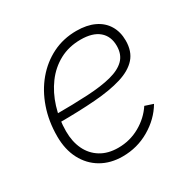

<svg xmlns="http://www.w3.org/2000/svg" viewBox="-130 -675 807 811"><g transform="rotate(-30 273.5 -269.0)"><path d="M246.6 9.3Q187.5 9.3 142.8 -16.8Q98.1 -43 73.2 -90.6Q48.3 -138.2 48.3 -202.6Q48.3 -275.9 70.1 -338.6Q91.8 -401.4 131.3 -448.5Q170.9 -495.6 224.1 -522Q277.3 -548.3 340.3 -548.3Q391.6 -548.3 427.5 -531.2Q463.4 -514.2 482.4 -482.7Q501.5 -451.2 501.5 -408.7Q501.5 -356.4 473.4 -324.7Q445.3 -293 391.4 -276.4Q337.4 -259.8 259.3 -253.9Q181.2 -248 81.1 -248L85 -285.6Q175.8 -285.6 245.1 -289.3Q314.5 -293 361.6 -305.2Q408.7 -317.4 433.1 -342Q457.5 -366.7 457.5 -408.2Q457.5 -455.1 426.8 -481.2Q396 -507.3 337.9 -507.3Q280.3 -507.3 234.6 -482.7Q189 -458 157.2 -415Q125.5 -372.1 108.4 -317.1Q91.3 -262.2 91.3 -202.1Q91.3 -151.9 109.6 -113.5Q127.9 -75.2 163.1 -53.5Q198.2 -31.7 248.5 -31.7Q305.7 -31.7 354 -59.1Q402.3 -86.4 431.2 -130.4L471.2 -117.2Q438 -61 377.9 -25.9Q317.9 9.3 246.6 9.3Z"/></g></svg>

Font: Inter 18pt ExtraLight
Style: Italic
Weight: 250
Italic angle: -9.3988°
Designer: Rasmus Andersson
Foundry: rsms
Version: Version 4.001;git-66647c0bb